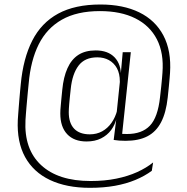

<svg xmlns="http://www.w3.org/2000/svg" viewBox="-20 -682 851 874"><path d="M374 -38Q317 -38 285.8 -71.2Q254.5 -104.5 254.5 -165.5Q254.5 -172.5 255 -182Q255.5 -191.5 256.8 -204Q258 -216.5 259.5 -233.5Q261 -250.5 263.5 -273.5Q269 -331 287 -371.2Q305 -411.5 336.5 -432Q368 -452.5 415.5 -452.5Q471.5 -452.5 501.8 -420.8Q532 -389 530.5 -333.5H541L525.5 -298.5Q525.5 -302 525.5 -305Q525.5 -308 525.5 -311Q525.5 -347.5 512 -371.8Q498.5 -396 475.5 -408.5Q452.5 -421 423 -421Q366 -421 337.5 -383.2Q309 -345.5 302 -277.5Q299.5 -255 297.8 -237.8Q296 -220.5 295 -208.2Q294 -196 293.5 -187Q293 -178 293 -171.5Q293 -122 317.5 -96.2Q342 -70.5 389 -70.5Q420 -70.5 445 -84.2Q470 -98 487.5 -122.8Q505 -147.5 513.5 -180L521 -147H511.5Q504 -114.5 486 -90.2Q468 -66 440 -52Q412 -38 374 -38ZM497.5 -45 510.5 -149.5 510 -158 528 -332.5 529.5 -342 538.5 -443V-444.5H575.5L533.5 -48.5ZM523 -74.5Q531 -73 538.5 -72.5Q546 -72 558.5 -72Q626 -72 662.2 -109.8Q698.5 -147.5 708.5 -239.5Q711.5 -265 713.8 -287Q716 -309 717.5 -325.5Q719 -342 719.5 -350.5Q726.5 -440.5 694.2 -503Q662 -565.5 596 -598.5Q530 -631.5 435 -631.5Q330.5 -631.5 261.8 -592.5Q193 -553.5 156.2 -480Q119.5 -406.5 110.5 -301.5Q108.5 -282.5 106.8 -264Q105 -245.5 103.5 -228.2Q102 -211 100.5 -194.8Q99 -178.5 98 -163.8Q97 -149 96 -135.5Q89 -3 167 69.5Q245 142 392.5 142Q456.5 142 509.2 131.2Q562 120.5 604 101.5Q646 82.5 677 57.5L671 95.5Q638.5 119.5 596.5 137Q554.5 154.5 503 163.8Q451.5 173 389.5 173Q282.5 173 207.2 137.2Q132 101.5 94.2 32.8Q56.5 -36 61 -135.5Q62 -149 63 -164.5Q64 -180 65.5 -196.5Q67 -213 68.2 -230Q69.5 -247 71.2 -264.2Q73 -281.5 74.5 -298.5Q85.5 -416 126.8 -497Q168 -578 244.5 -619.8Q321 -661.5 437 -661.5Q540.5 -661.5 613.8 -625.8Q687 -590 723.8 -520.5Q760.5 -451 754 -350.5Q753.5 -341 752 -324.8Q750.5 -308.5 748.5 -286.8Q746.5 -265 743.5 -238.5Q736 -169 713.2 -125.5Q690.5 -82 650.8 -61.5Q611 -41 551.5 -41Q534 -41 522.5 -42Q511 -43 497.5 -45Z"/></svg>

Font: Anek Gurmukhi Medium ExtraLight
Style: Regular
Weight: 250
Version: Version 1.003